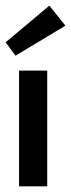

<svg xmlns="http://www.w3.org/2000/svg" viewBox="-26 -661 252 681"><path d="M41.5 0V-410.5H141.5V0ZM29 -463.5 -6 -511 149 -641 206 -570Z"/></svg>

Font: League Spartan Thin Medium
Style: Regular
Weight: 500
Version: Version 2.002